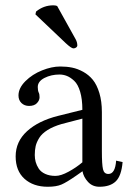

<svg xmlns="http://www.w3.org/2000/svg" viewBox="-20 -693 492 725"><path d="M195.8 -670.4 265.6 -544.9Q272 -533.2 272 -521Q272 -517.1 267.6 -513.7Q263.2 -510.3 257.3 -510.3Q249.5 -510.3 228.5 -529.8L113.8 -638.7L116.2 -649.4Q145 -672.9 181.2 -672.9Q189.9 -672.9 195.8 -670.4ZM291 -245.1 212.4 -224.6Q180.7 -215.3 159.4 -201.9Q138.2 -188.5 128.2 -172.4Q118.2 -156.2 114.7 -141.4Q111.3 -126.5 111.3 -107.4Q111.3 -94.2 114.7 -81.5Q118.2 -68.8 126.2 -56.4Q134.3 -43.9 150.6 -36.4Q167 -28.8 189.5 -28.8Q210 -28.8 239 -44.7Q268.1 -60.5 291 -80.1ZM355.5 12.2Q329.1 12.2 312.3 -6.1Q295.4 -24.4 291.5 -46.4L268.6 -30.3Q231.4 -4.4 211.9 3.9Q192.4 12.2 160.2 12.2Q106 12.2 72.5 -17.8Q39.1 -47.9 39.1 -102.5Q39.1 -158.2 82 -197.5Q125 -236.8 199.2 -255.4L291 -278.3Q291 -318.4 282.7 -346.4Q274.4 -374.5 260.3 -387.7Q246.1 -400.9 232.7 -406.2Q219.2 -411.6 204.6 -411.6Q173.3 -411.6 147.9 -398.7Q122.6 -385.7 122.6 -364.3Q122.6 -351.6 126 -343.8Q129.4 -337.9 129.4 -325.7Q129.4 -314 119.4 -303.5Q109.4 -293 89.8 -293Q72.3 -293 61 -304Q49.8 -314.9 49.8 -332.5Q49.8 -360.4 75.9 -386.5Q102.1 -412.6 138.7 -427.2Q175.3 -441.9 207.5 -441.9Q231.4 -441.9 252.2 -437.7Q272.9 -433.6 294.2 -421.9Q315.4 -410.2 330.6 -391.6Q345.7 -373 355.2 -341.8Q364.7 -310.5 364.7 -269.5V-122.6Q364.7 -71.8 368.9 -54Q373 -36.1 389.2 -36.1Q415 -36.1 418.5 -86.4L442.9 -81.1Q438.5 -28.8 417.2 -8.3Q396 12.2 355.5 12.2Z"/></svg>

Font: Libertinage
Style: b
Weight: 400
Designer: OSP
Foundry: OSP
Version: Version 1.0; 2008; OFL relea